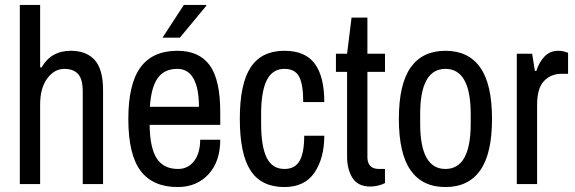

<svg xmlns="http://www.w3.org/2000/svg" viewBox="-20 -743 2319 775"><path d="M148 -471Q186 -538 266 -538Q329 -538 362.5 -500.5Q396 -463 396 -379V0H314V-373Q314 -424 295 -444.5Q276 -465 240 -465Q199 -465 170.5 -426Q142 -387 142 -321V0H60V-723H142V-471Z M636 -591 722 -723H812L813 -720L706 -591ZM869 -291V-239H584Q585 -147 612.5 -104Q640 -61 699 -61Q739 -61 763.5 -93Q788 -125 788 -179H869Q869 -91 821.5 -39.5Q774 12 697 12Q597 12 547.5 -53.5Q498 -119 498 -263Q498 -404 547 -471Q596 -538 696 -538Q784 -538 826.5 -479.5Q869 -421 869 -291ZM585 -312H783Q783 -387 761 -426Q739 -465 696 -465Q643 -465 616.5 -427.5Q590 -390 585 -312Z M1289 -331H1204Q1204 -402 1187.5 -433.5Q1171 -465 1128 -465Q1080 -465 1057 -419.5Q1034 -374 1034 -282V-244Q1034 -152 1056.5 -106.5Q1079 -61 1128 -61Q1171 -61 1189.5 -94Q1208 -127 1208 -195H1289Q1289 -105 1249.5 -46.5Q1210 12 1128 12Q1035 12 991.5 -54.5Q948 -121 948 -263Q948 -405 992 -471.5Q1036 -538 1128 -538Q1212 -538 1250.5 -486Q1289 -434 1289 -331Z M1534 -526V-453H1463V-109Q1463 -61 1510 -61H1534V-4Q1523 2 1506.5 6Q1490 10 1475 10Q1425 10 1403 -24.5Q1381 -59 1381 -111V-453H1336V-526H1381L1399 -672H1463V-526Z M1966 -263Q1966 -123 1918.5 -55.5Q1871 12 1778 12Q1685 12 1637.5 -55.5Q1590 -123 1590 -263Q1590 -403 1637.5 -470.5Q1685 -538 1778 -538Q1871 -538 1918.5 -470.5Q1966 -403 1966 -263ZM1676 -282V-244Q1676 -61 1778 -61Q1880 -61 1880 -244V-282Q1880 -465 1778 -465Q1676 -465 1676 -282Z M2273 -530V-445H2246Q2203 -445 2175.5 -415.5Q2148 -386 2148 -321V0H2066V-526H2128L2139 -457H2145Q2156 -492 2178 -515Q2200 -538 2234 -538Q2248 -538 2259 -534.5Q2270 -531 2273 -530Z"/></svg>

Font: Archivo Narrow
Style: Regular
Weight: 400
Designer: Hector Gatti
Foundry: Omnibus-Type
Version: Version 1.003